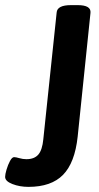

<svg xmlns="http://www.w3.org/2000/svg" viewBox="-46 -722 386 749"><path d="M65 7Q31 7 2.5 -4Q-26 -15 -26 -32Q-26 -42 -20.5 -60.5Q-15 -79 -7 -94Q1 -109 9 -109Q16 -109 29.5 -105Q43 -101 57 -101Q88 -101 103.5 -119Q119 -137 123 -179L175 -673Q177 -702 231 -702H257Q310 -702 307 -672L257 -189Q246 -87 200 -40Q154 7 65 7Z"/></svg>

Font: Asap Condensed Condensed SemiBold
Style: Italic
Weight: 600
Width: 3
Italic angle: -6°
Designer: Pablo Cosgaya
Foundry: Omnibus-Type
Version: Version 3.001; ttfautohint (v1.8.4.7-5d5b)